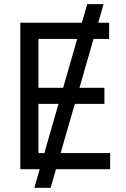

<svg xmlns="http://www.w3.org/2000/svg" viewBox="-20 -817 608 927"><path d="M224.4 89.8H145.7L401.2 -797H480ZM78 -707.2H506.9V-629.1H165.7V-393H484.1V-315.6H165.7V-78H511.7V0H78Z"/></svg>

Font: Pretendard Variable
Style: Regular
Weight: 400
Designer: Base glyphs from Inter by Rasmus Andersson; Hangul glyphs from Noto Sans CJK(Source Han Sans) by Jang Soo-young and Kang
Foundry: Kil Hyung-jin
Version: Version 1.100;FEAKit 1.0